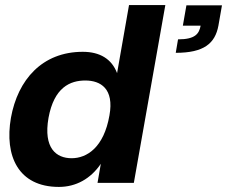

<svg xmlns="http://www.w3.org/2000/svg" viewBox="-20 -720 894 756"><path d="M212 16C279 16 337 -16 377 -75L364 0H507L631 -700H488L441 -432C420 -488 373 -516 306 -516C146 -516 50 -406 23 -256C-3 -106 52 16 212 16ZM171 -256C193 -376 256 -403 316 -403C376 -403 430 -371 411 -266C389 -139 322 -97 262 -97C202 -97 150 -136 171 -256ZM672 -512C783 -512 827 -549 840 -619L854 -699H714L700 -619H770C764 -588 750 -565 681 -565Z"/></svg>

Font: Uncut Sans
Style: Bold Italic
Weight: 700
Italic angle: -10°
Designer: Kasper Nordkvist
Foundry: Uncut Type
Version: Version 1.111;FEAKit 1.0